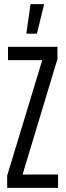

<svg xmlns="http://www.w3.org/2000/svg" viewBox="-20 -916 320 936"><path d="M15 0V-60L186 -623H19V-688H260V-628L90 -65H263V0ZM109 -752V-757L129 -896H194V-891L160 -752Z"/></svg>

Font: Saira UltraCondensed Medium
Style: Regular
Weight: 500
Width: 1
Designer: Hector Gatti with collaboration of the Omnibus-Type team
Foundry: Omnibus-Type
Version: Version 1.101